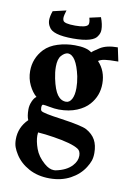

<svg xmlns="http://www.w3.org/2000/svg" viewBox="-90 -644 640 923"><g transform="rotate(10 230.0 -182.5)"><path d="M212.4 -460Q111.3 -460 93.8 -495.1Q84.5 -508.8 84 -526.4Q84 -546.4 93.3 -572.3L158.2 -587.4Q149.9 -561.5 149.9 -549.3Q149.9 -543 152.3 -537.6Q157.2 -522.9 211.9 -522.9Q265.1 -522.9 274.4 -538.6Q276.4 -542 276.4 -550.8Q276.4 -557.6 272.5 -572.3L327.1 -584.5Q339.8 -551.3 339.8 -525.4Q339.8 -508.3 330.6 -495.1Q313 -460 212.4 -460ZM217.8 221.7Q160.2 221.7 116.5 198Q72.8 174.3 48.8 136.2Q37.6 118.7 31.7 102.5Q25.9 86.4 25.9 64.5Q25.9 5.9 68.8 -36.1Q60.5 -54.2 60.5 -87.9Q60.5 -107.4 69.1 -127Q77.6 -146.5 88.4 -152.8Q67.4 -170.4 52 -202.1Q36.6 -233.9 36.6 -270.5Q36.6 -333 80.1 -379.4Q105 -404.8 144.5 -417.2Q184.1 -429.7 227.5 -429.7Q285.6 -429.7 310.1 -409.7Q315.4 -416 346.4 -435.8Q377.4 -455.6 432.1 -455.6L446.3 -388.7Q399.9 -388.7 380.1 -385.5Q360.4 -382.3 349.6 -374.5Q389.2 -332.5 389.2 -270.5Q389.2 -210.9 350.6 -167.5Q329.6 -143.1 292 -127.4Q254.4 -111.8 204.6 -111.8Q184.6 -111.8 154.3 -117.7Q137.2 -121.1 126.5 -121.6Q119.6 -121.6 119.6 -106Q119.6 -94.7 124.5 -90.3Q135.3 -81.5 222.2 -69.8Q324.7 -55.2 350.1 -42Q380.9 -24.9 395 0.7Q409.2 26.4 409.2 64.5Q409.2 86.4 403.6 102.5Q397.9 118.7 386.7 136.2Q362.8 174.3 319.1 198Q275.4 221.7 217.8 221.7ZM231.9 -154.8Q249 -154.8 259.5 -174.1Q270 -193.4 270 -228.5Q270 -254.4 264.2 -284.7Q242.2 -385.3 200.2 -385.3Q184.6 -383.8 169.7 -366.9Q154.8 -350.1 154.8 -312Q154.8 -286.1 161.1 -255.9Q172.4 -201.7 189.7 -178.2Q207 -154.8 231.9 -154.8ZM231.4 179.2 239.7 178.7Q293 168 319.3 138.7Q340.3 116.2 340.3 89.8Q339.8 66.4 325.7 57.6Q293.5 36.6 200.7 22.5Q161.1 16.1 125.5 13.7Q124.5 21.5 124.5 29.3Q124.5 56.2 137.2 92Q149.9 127.9 183.6 157.2Q208.5 179.2 231.4 179.2Z"/></g></svg>

Font: Quaaykop
Style: Bold
Weight: 700
Designer: Tup Wanders
Foundry: Free font, DO NOT SELL
Version: Version 1.00;July 31, 2023;FontCreator 11.5.0.2430 64-bit